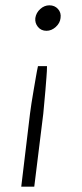

<svg xmlns="http://www.w3.org/2000/svg" viewBox="-20 -527 308 723"><path d="M109 176H60L93 -99Q95 -115 98.5 -138Q102 -161 106.5 -186.5Q111 -212 115 -236Q119 -260 123 -278H157Q157 -261 155 -237Q153 -213 151 -186.5Q149 -160 146.5 -137Q144 -114 143 -99ZM113 -459Q116 -479 131.5 -493Q147 -507 166 -507Q186 -507 198.5 -493Q211 -479 208 -459Q206 -440 190 -425.5Q174 -411 155 -411Q135 -411 123 -425.5Q111 -440 113 -459Z"/></svg>

Font: Aleo Light
Style: Italic
Weight: 300
Italic angle: -7°
Designer: Alessio Laiso
Foundry: Alessio Laiso
Version: Version 2.001;gftools[0.9.29]